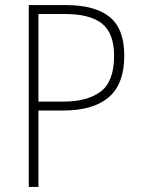

<svg xmlns="http://www.w3.org/2000/svg" viewBox="-20 -734 555 754"><path d="M239 -714Q353 -714 410.5 -667.5Q468 -621 468 -516Q468 -404 407 -352Q346 -300 229 -300H131V0H93V-714ZM235 -679H131V-335H228Q323 -335 375.5 -374.5Q428 -414 428 -515Q428 -603 381 -641Q334 -679 235 -679Z"/></svg>

Font: Noto Sans Kannada SemiCondensed ExtraLight
Style: Regular
Weight: 200
Width: 4
Designer: Jelle Bosma - Monotype Design Team
Foundry: Monotype Imaging Inc.
Version: Version 2.005; ttfautohint (v1.8.4.7-5d5b)